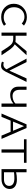

<svg xmlns="http://www.w3.org/2000/svg" viewBox="1503 -2014 519 3565"><g transform="rotate(90 1762.5 -231.5)"><path d="M295 6Q187 6 118.5 -61Q50 -128 50 -228Q50 -331 121 -401Q192 -471 298 -471Q387 -471 455 -417L416 -376Q364 -426 293 -426Q216 -426 165 -372Q114 -318 114 -233Q114 -148 166 -94.5Q218 -41 302 -41Q378 -41 428 -85L458 -46Q389 6 295 6Z M913 -137 1006 0H932L858 -114Q818 -175 784 -196.5Q750 -218 695 -218H644V0H585V-465H644V-262H713Q738 -262 759 -259L930 -465H1005L803 -245Q853 -223 913 -137Z M1436 -465H1501L1335 -125Q1317 -88 1308.5 -72Q1300 -56 1283 -33Q1266 -10 1246 -1Q1226 8 1200 8Q1161 8 1124 -9L1139 -43Q1163 -35 1182 -35Q1234 -35 1267 -93L1068 -465H1133L1292 -146Z M1903 -465H1963V0H1903V-221Q1837 -161 1741 -161Q1672 -161 1630.5 -201.5Q1589 -242 1589 -312V-465H1648V-331Q1648 -272 1678.5 -238.5Q1709 -205 1763 -205Q1801 -205 1840.5 -219Q1880 -233 1903 -259Z M2498 0 2427 -169H2220L2150 0H2088L2289 -465H2357L2559 0ZM2238 -214H2408L2322 -418Z M3003 -465V-417H2814V0H2754V-417H2566V-465Z M3312 -286Q3397 -286 3443 -250Q3489 -214 3489 -152Q3489 -85 3439 -42.5Q3389 0 3306 0H3121V-465H3178V-271Q3240 -286 3312 -286ZM3313 -46Q3368 -46 3400 -72Q3432 -98 3432 -142Q3432 -188 3396.5 -213.5Q3361 -239 3291 -239Q3232 -239 3178 -232V-46Z"/></g></svg>

Font: EauTestSC Semilight
Style: Regular
Weight: 300
Designer: Christian Thalmann (Catharsis Fonts)
Version: Version 0.001;PS 000.001;hotconv 1.0.88;makeotf.lib2.5.64775